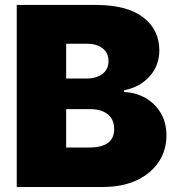

<svg xmlns="http://www.w3.org/2000/svg" viewBox="-20 -747 708 767"><path d="M46.9 0V-727.3H362.2Q486.9 -727.3 551.7 -677.9Q616.5 -628.6 616.5 -545.5Q616.5 -485.4 577.8 -442.1Q539.1 -398.8 475.9 -386.4V-379.3Q522.7 -377.5 561.1 -355.6Q599.4 -333.8 622.2 -295.6Q644.9 -257.5 644.9 -206Q644.9 -146.3 613.8 -99.8Q582.7 -53.3 525.6 -26.6Q468.4 0 389.2 0ZM244.3 -157.7H336.6Q436.1 -157.7 436.1 -231.5Q436.1 -269.9 410.3 -290.5Q384.6 -311.1 339.5 -311.1H244.3ZM244.3 -433.2H325.3Q364.3 -433.2 388.8 -451.3Q413.4 -469.5 413.4 -502.8Q413.4 -536.6 389.2 -554.5Q365.1 -572.4 328.1 -572.4H244.3Z"/></svg>

Font: Inter UI Black
Style: Regular
Weight: 900
Designer: Rasmus Andersson
Foundry: rsms
Version: 3.2;8d6f07862